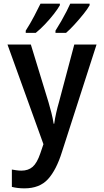

<svg xmlns="http://www.w3.org/2000/svg" viewBox="-20 -786 570 1052"><path d="M114 246Q95 246 78 244Q61 242 45 238V143Q57 145 70.5 147Q84 149 97 149Q135 149 159 128Q183 107 201 54L218 4L21 -542H149L246 -225Q254 -198 261.5 -168.5Q269 -139 274 -108H277Q281 -137 288 -168Q295 -199 303 -226L387 -542H509L320 45Q289 145 243 195.5Q197 246 114 246ZM284 -618Q300 -643 316 -671Q332 -699 345 -724.5Q358 -750 365 -766H471V-757Q460 -737 437 -708.5Q414 -680 388.5 -652Q363 -624 342 -606H284ZM121 -618Q146 -657 168 -699Q190 -741 202 -766H308V-757Q296 -736 274.5 -708.5Q253 -681 227 -653.5Q201 -626 176 -606H121Z"/></svg>

Font: Noto Sans Mono Condensed SemiBold
Style: Regular
Weight: 600
Width: 3
Designer: Monotype Design Team
Foundry: Monotype Imaging Inc.
Version: Version 2.014